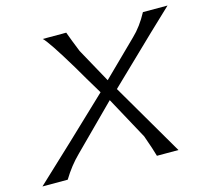

<svg xmlns="http://www.w3.org/2000/svg" viewBox="-143 -735 923 844"><g transform="rotate(-15 318.5 -313.0)"><path d="M575 -626H687Q640 -583 377 -329L569 0H471Q463 -30 439 -97L334 -290L141 -97Q99 -56 65 0H-50Q109 -148 304 -334Q287 -362 260 -407.5Q233 -453 224 -469Q141 -607 119 -626H226Q240 -587 262 -533L348 -377L504 -530Q544 -568 575 -626Z"/></g></svg>

Font: GFS Neohellenic Rg
Style: Italic
Weight: 400
Italic angle: -12°
Designer: Takis Katsoulidis and George D. Matthiopoulos
Foundry: Takis Katsoulidis and George D. Matthiopoulos
Version: Version 1.0